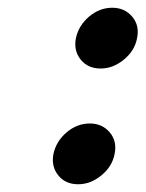

<svg xmlns="http://www.w3.org/2000/svg" viewBox="-20 -470 376 496"><path d="M240 -293Q207 -293 188.5 -316Q170 -339 176 -371Q183 -404 210 -427Q237 -450 270 -450Q302 -450 321.5 -427Q341 -404 334 -371Q328 -339 300 -316Q272 -293 240 -293ZM182 6Q149 6 130.5 -17Q112 -40 118 -72Q125 -105 152 -128Q179 -151 212 -151Q244 -151 263.5 -128Q283 -105 276 -72Q270 -40 242 -17Q214 6 182 6Z"/></svg>

Font: Teachers
Style: Italic
Weight: 400
Italic angle: -11°
Designer: Alfredo Marco Pradil, Chank Diesel
Version: Version 1.001